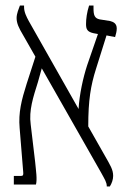

<svg xmlns="http://www.w3.org/2000/svg" viewBox="-20 -667 464 694"><path d="M30 0H110C115 -19 110 -50 107 -82L91 -217C84 -268 100 -316 117 -370L131 -420L346 -42C359 -18 366 -8 366 7H377C384 -4 389 -18 389 -31C389 -54 379 -69 358 -106L299 -210C299 -306 308 -358 327 -418L365 -539L396 -533C399 -544 402 -553 402 -564C402 -583 389 -588 378 -591L340 -597C322 -601 318 -612 318 -637V-647H302C294 -622 291 -599 291 -580C291 -562 295 -552 318 -547L334 -544L295 -431C280 -385 267 -325 264 -273L84 -591C76 -606 67 -623 67 -641V-647H52C48 -636 40 -618 40 -602C40 -583 48 -566 63 -541L108 -462L76 -363C58 -306 46 -260 51 -204L64 -44C65 -34 63 -31 55 -31H30Z"/></svg>

Font: Noto Serif Hebrew ExtraCondensed Light
Style: Regular
Weight: 300
Width: 2
Designer: Monotype Design Team
Foundry: Monotype Imaging Inc.
Version: Version 2.004